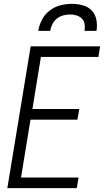

<svg xmlns="http://www.w3.org/2000/svg" viewBox="-20 -975 540 995"><path d="M18 0 139 -735H499L490 -680H192L148 -410H391L381 -355H138L89 -55H387L378 0ZM178 -815Q183 -844 197.5 -872.5Q212 -901 237.5 -920.5Q263 -940 293 -947.5Q323 -955 352 -955Q381 -955 409 -947.5Q437 -940 455.5 -920.5Q474 -901 479.5 -872.5Q485 -844 480 -815H418Q421 -833 418.5 -850Q416 -867 404.5 -878.5Q393 -890 377 -895Q361 -900 343 -900Q325 -900 307 -895Q289 -890 274.5 -878.5Q260 -867 251.5 -850Q243 -833 240 -815Z"/></svg>

Font: Iosevka SS18 Light
Style: Italic
Weight: 300
Italic angle: -9°
Monospace: yes
Designer: Belleve Invis
Foundry: Belleve Invis
Version: Version 25.1.1; ttfautohint (v1.8.4)